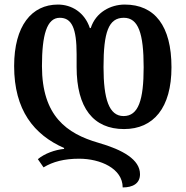

<svg xmlns="http://www.w3.org/2000/svg" viewBox="-20 -569 814 842"><path d="M524 -3C653 -3 732 -96 732 -274C732 -455 659 -549 527 -549C465 -549 400 -515 378 -446H374C351 -515 294 -549 234 -549C119 -549 42 -456 42 -279C42 -86 129 22 261 80V84C221 88 176 104 146 129L171 165C212 140 262 127 327 127C420 127 518 170 518 253C562 253 594 236 594 195C594 131 519 88 411 57C273 17 164 -60 164 -279C164 -415 185 -491 242 -491C295 -491 316 -445 316 -331V-275C316 -95 390 -3 524 -3ZM523 -491C587 -491 610 -422 610 -274C610 -130 587 -60 522 -60C458 -60 434 -135 434 -275C434 -428 456 -491 523 -491Z"/></svg>

Font: Noto Serif Georgian Condensed SemiBold
Style: Regular
Weight: 600
Width: 3
Designer: Monotype Design Team, Akaki Razmadze
Foundry: Google LLC
Version: Version 2.003